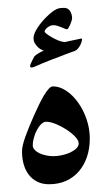

<svg xmlns="http://www.w3.org/2000/svg" viewBox="-20 -473 285 498"><path d="M212.9 -113.8Q212.9 -87.9 205.6 -66.2Q198.2 -44.4 184.6 -28.6Q170.9 -12.7 151.4 -3.9Q131.8 4.9 106.9 4.9Q89.8 4.9 76.7 -1.7Q63.5 -8.3 54.7 -19.8Q45.9 -31.2 41.5 -46.6Q37.1 -62 37.1 -80.1Q37.1 -94.2 45.7 -118.2Q54.2 -142.1 67.9 -172.9Q74.7 -188 81.3 -201.7Q87.9 -215.3 94.2 -225.8Q100.6 -236.3 106.4 -242.7Q112.3 -249 117.2 -249Q134.8 -249 151.9 -237.5Q168.9 -226.1 182.6 -207Q196.3 -188 204.6 -163.6Q212.9 -139.2 212.9 -113.8ZM184.1 -101.1Q184.1 -108.9 174.8 -118.7Q165.5 -128.4 152.3 -137Q139.2 -145.5 124.8 -151.4Q110.4 -157.2 100.1 -157.2Q93.3 -157.2 86.9 -151.1Q80.6 -145 75.7 -135.7Q70.8 -126.5 67.9 -115.7Q64.9 -105 64.9 -96.2Q64.9 -89.8 69.8 -84.5Q74.7 -79.1 82.5 -75.4Q90.3 -71.8 99.9 -69.8Q109.4 -67.9 118.2 -67.9Q127.4 -67.9 138.9 -70.1Q150.4 -72.3 160.4 -76.7Q170.4 -81.1 177.2 -87.2Q184.1 -93.3 184.1 -101.1ZM192.9 -370.6Q192.9 -369.1 191.7 -364.7Q190.4 -360.4 188 -355.7Q185.5 -351.1 181.9 -346.7Q178.2 -342.3 173.8 -340.8Q170.9 -339.8 164.8 -337.6Q158.7 -335.4 150.4 -332.3Q142.1 -329.1 132.3 -325.2Q122.6 -321.3 112.8 -317.9Q88.9 -308.6 77.4 -303.2Q65.9 -297.9 62 -297.9Q58.1 -297.9 58.1 -301.8Q58.1 -303.7 59.6 -307.4Q61 -311 63 -314.9Q64.9 -318.8 66.9 -322.5Q68.8 -326.2 69.8 -327.6Q71.3 -329.1 74.5 -331.3Q77.6 -333.5 81.3 -335.7Q85 -337.9 88.4 -339.4Q91.8 -340.8 93.8 -341.8Q89.8 -342.8 85.2 -345.5Q80.6 -348.1 76.7 -352.3Q72.8 -356.4 69.8 -361.8Q66.9 -367.2 66.9 -374Q66.9 -379.9 69.8 -387Q72.8 -394 77.4 -401.1Q82 -408.2 87.6 -415Q93.3 -421.9 99.1 -427.7Q108.4 -437 115.2 -442.1Q122.1 -447.3 127.2 -449.5Q132.3 -451.7 136.7 -452.1Q141.1 -452.6 146 -452.6Q156.7 -452.6 161.9 -444.1Q167 -435.5 167 -425.8Q167 -423.3 165.5 -418.5Q164.1 -413.6 161.9 -408.7Q159.7 -403.8 157.5 -400.4Q155.3 -397 153.8 -397Q151.9 -397 147.9 -398.7Q144 -400.4 139.2 -402.3Q134.3 -404.3 128.9 -406Q123.5 -407.7 119.1 -407.7Q110.8 -407.7 103.3 -401.9Q95.7 -396 95.7 -390.6Q95.7 -389.2 101.1 -385Q106.4 -380.9 114.5 -376.2Q122.6 -371.6 131.6 -367.9Q140.6 -364.3 147.9 -363.8Q153.8 -365.2 160.6 -366.7Q167.5 -368.2 173.6 -369.4Q179.7 -370.6 184.1 -371.6Q188.5 -372.6 189.9 -373Q190.9 -373 191.9 -372.8Q192.9 -372.6 192.9 -370.6Z"/></svg>

Font: Scheherazade Rohingya
Style: Regular
Weight: 400
Designer: SIL International
Foundry: SIL International
Version: Version 2.000 (build 440/429)